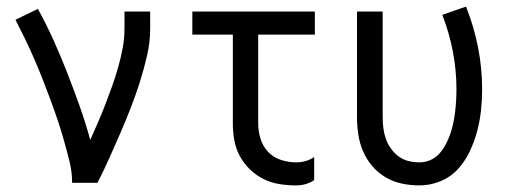

<svg xmlns="http://www.w3.org/2000/svg" viewBox="-20 -555 1540 583"><path d="M199 0Q199 -33 191 -65Q183 -97 174 -129Q165 -161 154.5 -192Q144 -223 132.5 -254Q121 -285 109 -315.5Q97 -346 84 -376Q71 -406 56.5 -436Q42 -466 27 -495L95 -528Q121 -481 143 -432Q165 -383 184.5 -333Q204 -283 222 -232.5Q240 -182 254 -130Q266 -157 278 -184.5Q290 -212 300.5 -239.5Q311 -267 321 -295Q331 -323 339 -351.5Q347 -380 352.5 -409Q358 -438 358 -468V-520H436V-468Q436 -427 426.5 -386Q417 -345 404.5 -305.5Q392 -266 377 -227.5Q362 -189 345.5 -151Q329 -113 312 -75Q295 -37 276 0Z M879 8Q854 8 828.5 4Q803 0 780 -11.5Q757 -23 738.5 -41Q720 -59 708 -81.5Q696 -104 691.5 -129Q687 -154 687 -180V-450H564V-520H936V-450H764V-180Q764 -157 771 -134Q778 -111 794 -94Q810 -77 833 -69.5Q856 -62 879 -62Q894 -62 908 -66Q922 -70 934 -78V-8Q922 0 908 4Q894 8 879 8Z M1254 8Q1227 8 1200.5 2.5Q1174 -3 1151 -16.5Q1128 -30 1110.5 -50.5Q1093 -71 1082.5 -95.5Q1072 -120 1068 -146.5Q1064 -173 1064 -200V-520H1142V-200Q1142 -183 1144 -166.5Q1146 -150 1151.5 -134Q1157 -118 1167 -104Q1177 -90 1190.5 -80Q1204 -70 1220.5 -66Q1237 -62 1254 -62Q1271 -62 1287 -69Q1303 -76 1314.5 -89Q1326 -102 1334 -117.5Q1342 -133 1347.5 -149Q1353 -165 1356.5 -182Q1360 -199 1362 -216Q1364 -233 1365 -250Q1366 -267 1366 -284Q1366 -342 1355 -399Q1344 -456 1323 -510L1395 -535Q1419 -475 1431.5 -411.5Q1444 -348 1444 -284Q1444 -252 1440.5 -219.5Q1437 -187 1428.5 -155.5Q1420 -124 1406 -94.5Q1392 -65 1370 -41Q1348 -17 1317 -4.5Q1286 8 1254 8Z"/></svg>

Font: Iosevka MaddieWtf
Style: Regular
Weight: 400
Monospace: yes
Designer: Belleve Invis
Foundry: Belleve Invis
Version: Version 31.3.0; ttfautohint (v1.8.3)